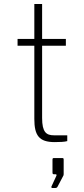

<svg xmlns="http://www.w3.org/2000/svg" viewBox="-20 -712 419 962"><path d="M310 -483V-517H191V-692H152V-517H68V-483H152V-116C152 -33 176 0 254 0C279 0 304 -1 317 -5V-34H251C212 -34 191 -49 191 -121V-483ZM242 230H254C262 230 265 229 268 224L298 167C298 166 299 163 299 161V87C299 82 297 80 293 80H249C245 80 243 82 243 88V152C243 159 245 161 250 161H258C263 161 265 164 262 170L238 222C236 226 238 230 242 230Z"/></svg>

Font: United Sans Thin
Style: Regular
Weight: 100
Designer: Pablo Impallari, Rodrigo Fuenzalida (Modified by Dan O. Williams)
Version: Version 1.000;PS 001.000;hotconv 1.0.88;makeotf.lib2.5.64775